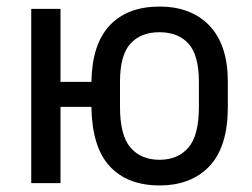

<svg xmlns="http://www.w3.org/2000/svg" viewBox="-20 -557 765 584"><path d="M465 7Q368 7 314 -51Q260 -109 258 -232H164V0H75V-530H164V-308H258Q260 -423 314 -480Q368 -537 465 -537Q562 -537 617.5 -478.5Q673 -420 673 -308V-232Q673 -111 617.5 -52Q562 7 465 7ZM465 -71Q521 -71 553 -108Q585 -145 585 -232V-308Q585 -389 553.5 -424Q522 -459 465 -459Q408 -459 376.5 -424Q345 -389 345 -308V-232Q345 -145 377 -108Q409 -71 465 -71Z"/></svg>

Font: Golos UI VF
Style: Regular
Weight: 400
Designer: A.Korolkova, Vitaly Kuzmin
Foundry: ParaType Ltd
Version: Version 2.000